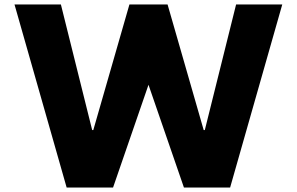

<svg xmlns="http://www.w3.org/2000/svg" viewBox="-20 -845 1337 865"><path d="M808.7 0H1016.7L1251.7 -825H1043.7L902.7 -259H897.7L734.9 -825H563.1L400.3 -259H395.3L254.3 -825H45.3L280.3 0H489.3L649 -463Z"/></svg>

Font: Hussar
Style: BdSuprExt
Weight: 700
Foundry: Cannot Into Space Fonts
Version: Version 2.00